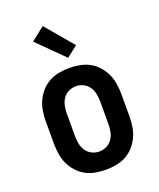

<svg xmlns="http://www.w3.org/2000/svg" viewBox="-143 -856 787 951"><g transform="rotate(-20 250.0 -380.0)"><path d="M250 8Q223 8 195.5 3Q168 -2 144 -15Q120 -28 101.5 -48.5Q83 -69 71.5 -93.5Q60 -118 55.5 -145.5Q51 -173 51 -200V-320Q51 -347 55.5 -374.5Q60 -402 71.5 -426.5Q83 -451 101.5 -471.5Q120 -492 144 -505Q168 -518 195.5 -523Q223 -528 250 -528Q277 -528 304.5 -523Q332 -518 356 -505Q380 -492 398.5 -471.5Q417 -451 428.5 -426.5Q440 -402 444.5 -374.5Q449 -347 449 -320V-200Q449 -173 444.5 -145.5Q440 -118 428.5 -93.5Q417 -69 398.5 -48.5Q380 -28 356 -15Q332 -2 304.5 3Q277 8 250 8ZM250 -88Q270 -88 288.5 -97Q307 -106 318.5 -123Q330 -140 334 -160Q338 -180 338 -200V-320Q338 -340 334 -360Q330 -380 318.5 -397Q307 -414 288.5 -423Q270 -432 250 -432Q230 -432 211.5 -423Q193 -414 181.5 -397Q170 -380 166 -360Q162 -340 162 -320V-200Q162 -180 166 -160Q170 -140 181.5 -123Q193 -106 211.5 -97Q230 -88 250 -88ZM263 -577 127 -712 198 -768 321 -623Z"/></g></svg>

Font: Iosevka Algr
Style: Bold
Weight: 700
Monospace: yes
Designer: Belleve Invis
Foundry: Belleve Invis
Version: Version 26.0.2; ttfautohint (v1.8.3)